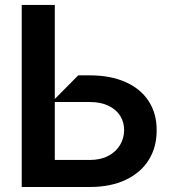

<svg xmlns="http://www.w3.org/2000/svg" viewBox="-20 -747 684 767"><path d="M66.8 0V-727.3H198.9V-351.6L292.6 -446H338.8Q421.5 -446 481.9 -419Q542.3 -392 574.2 -342.5Q606.2 -293 605.8 -226.6Q606.2 -159.4 574.2 -108.1Q542.3 -56.8 481.7 -28.4Q421.2 0 338.8 0ZM338.8 -108Q381.7 -108 412.6 -124.3Q443.5 -140.6 459.7 -168Q475.9 -195.3 475.9 -228Q475.9 -259.2 459.9 -284.6Q443.9 -310 412.8 -324.8Q381.7 -339.5 338.8 -339.5H198.9V-108Z"/></svg>

Font: Riot Sans
Style: Bold
Weight: 600
Designer: Rasmus Andersson
Foundry: rsms
Version: Version 4.001